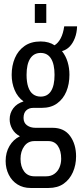

<svg xmlns="http://www.w3.org/2000/svg" viewBox="-20 -745 403 954"><path d="M132 189Q95 189 67 171.5Q39 154 23.5 123Q8 92 8 55Q8 13 27 -19.5Q46 -52 79 -68Q54 -81 41 -104Q28 -127 28 -152Q28 -183 46 -207Q64 -231 97 -241Q67 -263 52.5 -298Q38 -333 38 -373Q38 -419 54 -456.5Q70 -494 102 -516.5Q134 -539 182 -539Q203 -539 220.5 -534Q238 -529 251 -520Q269 -531 281.5 -554.5Q294 -578 299 -614H363Q362 -582 352 -556Q342 -530 326 -513.5Q310 -497 288 -491Q307 -467 316 -437Q325 -407 325 -374Q325 -327 309.5 -290Q294 -253 263.5 -231Q233 -209 187 -209H145Q124 -209 110.5 -196.5Q97 -184 97 -159Q97 -135 114 -122.5Q131 -110 156 -110H241Q299 -110 328.5 -69Q358 -28 358 32Q358 75 342 111Q326 147 296 168Q266 189 221 189ZM151 131H210Q233 131 250 119Q267 107 275.5 87Q284 67 284 44Q284 4 267.5 -20Q251 -44 220 -44H151Q119 -44 100.5 -18.5Q82 7 82 44Q82 83 100 107Q118 131 151 131ZM182 -265Q216 -265 233.5 -292.5Q251 -320 251 -373Q251 -426 233.5 -454Q216 -482 182 -482Q148 -482 130 -454Q112 -426 112 -373Q112 -338 120 -313.5Q128 -289 144 -277Q160 -265 182 -265ZM153 -631V-725H210V-631Z"/></svg>

Font: Archivo ExtraCondensed
Style: Regular
Weight: 400
Width: 2
Designer: Hector Gatti
Foundry: Omnibus-Type
Version: Version 2.001